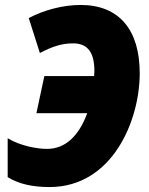

<svg xmlns="http://www.w3.org/2000/svg" viewBox="-20 -745 600 775"><path d="M180 10C434 10 544 -259 544 -449C544 -626 460 -725 305 -725C234 -725 156 -704 96 -672L141 -531C192 -558 231 -570 275 -570C335 -570 361 -532 361 -458C361 -452 360 -443 360 -438H159L127 -288H332C299 -198 245 -144 170 -144C128 -144 60 -157 11 -187V-30C58 -1 114 10 180 10Z"/></svg>

Font: Noto Sans UI SemiCondensed Black
Style: Italic
Weight: 900
Width: 4
Italic angle: -372°
Designer: Monotype Design Team
Foundry: Monotype Imaging Inc.
Version: Version 1.901